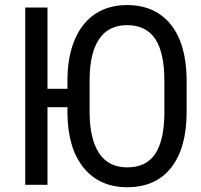

<svg xmlns="http://www.w3.org/2000/svg" viewBox="-20 -741 806 770"><path d="M728.5 -293V-422.4C727.5 -518.1 706.1 -591.7 664.3 -643.3C622.5 -694.9 564.1 -720.7 489.3 -720.7C440.1 -720.7 397.7 -708.9 362.1 -685.3C326.4 -661.7 299 -627.3 279.8 -582C260.6 -536.8 250.8 -483.1 250.5 -420.9V-384.8H170.4V-710.9H81.1V0H170.4V-311H250.5V-282.7C252.1 -189.6 274.2 -117.6 316.7 -66.7C359.1 -15.7 417 9.8 490.2 9.8C566.4 9.8 625.2 -16.4 666.5 -68.8C707.8 -121.3 728.5 -196 728.5 -293ZM639.2 -417.5V-284.2C638.2 -211.6 625.7 -157.7 601.6 -122.6C577.5 -87.4 540.4 -69.8 490.2 -69.8C440.1 -69.8 402.4 -88.9 377.2 -127C352 -165 339.4 -220.4 339.4 -293V-420.4C339.7 -492.7 352.5 -547.4 377.7 -584.5C402.9 -621.6 440.1 -640.1 489.3 -640.1C540 -640.1 577.7 -621.8 602.3 -585.2C626.9 -548.6 639.2 -492.7 639.2 -417.5Z"/></svg>

Font: Roboto Condensed
Style: Regular
Weight: 400
Designer: Google
Version: Version 2.134; 2016